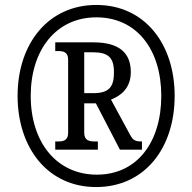

<svg xmlns="http://www.w3.org/2000/svg" viewBox="-20 -745 776 775"><path d="M368 10C563 10 685 -146 685 -358C685 -568 564 -725 369 -725C174 -725 51 -568 51 -358C51 -149 172 10 368 10ZM371 -40C209 -40 104 -170 104 -358C104 -543 206 -675 369 -675C532 -675 631 -545 631 -358C631 -172 534 -40 371 -40ZM203 -141H375V-174H363C340 -174 320 -178 320 -209V-328H367L464 -141H553V-174C525 -174 517 -179 505 -201L428 -343C469 -359 508 -390 508 -454C508 -534 458 -574 358 -574H203V-539H214C236 -539 255 -535 255 -504V-209C255 -178 236 -174 214 -174H203ZM357 -369H320V-534H354C417 -534 440 -513 440 -453C440 -395 421 -369 357 -369Z"/></svg>

Font: Noto Serif Ethiopic Condensed
Style: Bold
Weight: 700
Width: 3
Designer: Monotype Design Team
Foundry: Monotype Imaging Inc.
Version: Version 2.102